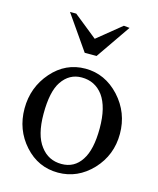

<svg xmlns="http://www.w3.org/2000/svg" viewBox="-117 -852 784 953"><g transform="rotate(15 275.0 -375.5)"><path d="M156 -767H124L247 -590H308L430 -767L400 -770L277 -670ZM375 -413Q416 -356 416 -247Q416 -137 380 -83Q344 -27 278 -27Q210 -27 170 -81Q128 -135 128 -245Q128 -359 163 -411Q201 -468 265 -468Q334 -468 375 -413ZM100 -59Q170 19 272 19Q373 19 447 -59Q520 -137 520 -246Q520 -355 447 -435Q373 -515 272 -515Q170 -515 100 -435Q30 -355 30 -246Q30 -137 100 -59Z"/></g></svg>

Font: Sawarabi Mincho
Style: Regular
Weight: 400
Version: Version 1.082; ttfautohint (v1.8.4.7-5d5b)